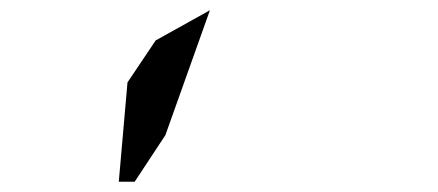

<svg xmlns="http://www.w3.org/2000/svg" viewBox="-20 -499 856 375"><path d="M303 -235 243 -144H212L229 -338L284 -420L390 -479Z"/></svg>

Font: DSEG14 Modern
Style: Bold Italic
Weight: 700
Italic angle: -5°
Designer: Keshikan(Twitter:@keshinomi_88pro)
Version: Version 0.46